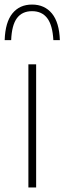

<svg xmlns="http://www.w3.org/2000/svg" viewBox="-46 -822 282 842"><path d="M78.5 0V-540H112.5V0ZM-25.5 -646Q-23 -724.5 8.5 -763.2Q40 -802 94.5 -802Q149.5 -802 181.8 -762.8Q214 -723.5 216.5 -646H188Q184.5 -711.5 161.2 -742.2Q138 -773 94.5 -773Q51 -773 28.2 -742.2Q5.5 -711.5 3 -646Z"/></svg>

Font: Encode Sans Semi Condensed Thin
Style: Regular
Weight: 100
Width: 4
Designer: Multiple Designers
Foundry: Impallari Type
Version: Version 3.000; ttfautohint (v1.8.3) -l 8 -r 50 -G 200 -x 14 